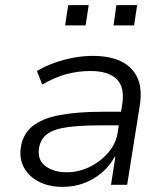

<svg xmlns="http://www.w3.org/2000/svg" viewBox="-20 -721 650 749"><path d="M224 8Q172 8 133 -11.5Q94 -31 74.5 -65.5Q55 -100 61 -145Q69 -198 106.5 -228.5Q144 -259 212.5 -272Q281 -285 379 -285H465L457 -232H377Q296 -232 243.5 -225Q191 -218 164 -198Q137 -178 132 -141Q126 -96 158 -72.5Q190 -49 240 -49Q287 -49 330 -70Q373 -91 403 -126.5Q433 -162 439 -204L457 -314Q467 -381 435 -412.5Q403 -444 332 -444Q286 -444 240 -432Q194 -420 145 -391L124 -444Q156 -463 192.5 -476Q229 -489 267 -496Q305 -503 342 -503Q407 -503 451.5 -482Q496 -461 516 -418Q536 -375 525 -307L476 0H413L430 -109H427Q409 -75 378.5 -48.5Q348 -22 309 -7Q270 8 224 8ZM423 -622 434 -701H515L503 -622ZM234 -622 246 -701H326L314 -622Z"/></svg>

Font: Nunito Sans 7pt Light
Style: Italic
Weight: 300
Italic angle: -9°
Designer: Vernon Adams
Foundry: Vernon Adams
Version: Version 3.101;gftools[0.9.27]